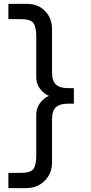

<svg xmlns="http://www.w3.org/2000/svg" viewBox="-20 -808 466 985"><path d="M359 -276H327Q287 -276 267 -258Q247 -240 247 -196V27Q247 64 229.5 93.5Q212 123 182.5 140Q153 157 115 157H23V79H85Q137 79 151.5 59Q166 39 166 -9V-217Q166 -258 191.5 -287Q217 -316 260 -326V-306Q217 -316 191.5 -345Q166 -374 166 -414V-622Q166 -669 151.5 -689.5Q137 -710 85 -710H23V-788H120Q176 -788 211.5 -751Q247 -714 247 -658V-436Q247 -393 267 -374.5Q287 -356 327 -356H359Z"/></svg>

Font: 42dot Sans Light Medium
Style: Regular
Weight: 500
Version: Version 1.000